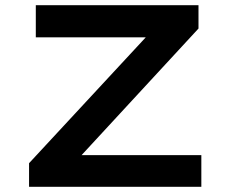

<svg xmlns="http://www.w3.org/2000/svg" viewBox="-20 -720 888 740"><path d="M92 0V-91L576 -613L626 -576H118V-700H745V-610L262 -87L212 -122H756V0Z"/></svg>

Font: Lexend Tera Medium
Style: Regular
Weight: 500
Designer: Bonnie Shaver-Troup, Thomas Jockin
Foundry: Lexend
Version: Version 1.007